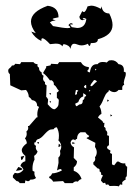

<svg xmlns="http://www.w3.org/2000/svg" viewBox="-20 -651 484 684"><path d="M45.4 -56.2Q59.6 -51.8 59.6 -48.3Q59.6 -44.9 36.6 -42.5ZM66.9 -96.2Q60.5 -81.1 57.1 -81.1Q54.2 -81.1 54.2 -92.8ZM189.5 -139.2Q195.8 -134.8 195.8 -132.3Q195.8 -128.9 188 -127.4ZM237.8 -145 248 -141.1 237.8 -137.7ZM119.1 -145Q117.7 -138.2 115.7 -138.2L112.3 -145ZM373.5 -243.7 379.4 -239.7Q379.4 -237.8 373.5 -236.3ZM162.1 -290.5 158.7 -283.7 156.7 -290.5ZM362.8 -296.4Q367.7 -294.4 367.7 -292.5Q367.7 -290.5 361.3 -289.1ZM162.1 -319.3 159.2 -312.5 155.3 -319.3ZM287.1 -312 276.4 -319.3V-307.6Q263.7 -303.7 258.8 -287.1L248 -281.7Q249.5 -272.5 253.4 -272.5L262.7 -278.8Q274.9 -278.8 274.9 -291.5V-294.4Q280.8 -296.4 280.8 -302.7L281.2 -306.2Q285.6 -306.2 287.1 -312ZM296.4 -325.2 302.2 -327.1 297.9 -330.6ZM250.5 -330.6 247.6 -316.4Q247.6 -313 249.5 -313L254.4 -315.9V-323.2L258.8 -327.6Q258.8 -329.6 250.5 -330.6ZM282.7 -348.6V-347.2Q282.7 -345.2 281.7 -345.2H280.3Q279.3 -345.2 279.3 -343.8Q279.3 -342.8 279.8 -341.3Q280.3 -337.4 287.1 -336.4V-347.2ZM314.9 -365.7Q302.2 -350.1 302.2 -346.2Q302.2 -343.8 305.2 -343.8Q308.6 -343.8 314 -350.3Q319.3 -356.9 325.2 -359.9Q322.8 -365.7 315.9 -365.7ZM318.4 -400.4 323.7 -402.3 319.8 -406.2ZM368.2 -435.5 377.4 -436.5Q392.6 -436.5 402.3 -422.4Q421.4 -420.9 421.4 -400.9L420.9 -396L427.7 -393.1L428.2 -387.7Q428.2 -381.3 425.3 -374.3Q422.4 -367.2 420.9 -356L422.4 -348.6Q416.5 -347.2 415.5 -339.8V-330.6H402.3Q396 -322.8 387.2 -322.8Q377.4 -322.8 368.2 -330.6L366.7 -325.2Q359.9 -320.3 356.4 -314.5Q353 -308.6 350.3 -301.8Q347.7 -294.9 344.2 -287.4Q340.8 -279.8 334.5 -271.5Q341.3 -260.3 341.3 -245.1Q333.5 -241.7 329.1 -232.4L345.2 -219.2L347.7 -213.4H352.1L350.6 -198.7Q356.4 -197.3 356.4 -190.9L356 -187.5Q362.3 -184.1 362.3 -175.8L361.3 -169.4L368.2 -167V-133.3Q361.3 -131.8 361.3 -123.5Q365.7 -118.2 373.5 -114.7L372.1 -106L378.9 -102.5V-65.4L386.7 -62L397 -75.2H403.3Q411.1 -68.8 420.9 -68.8L426.3 -69.3V-66.9Q426.3 -60.5 433.1 -56.6L431.6 -22.9Q427.2 -20.5 427.2 -15.6L427.7 -11.2Q422.4 -9.3 415.5 -2.4V7.3L407.7 5.9L403.3 13.2Q399.9 11.2 386.7 11.2L370.6 11.7L365.2 5.9L357.4 7.3L354.5 0L347.7 1.5L339.8 -7.3Q340.3 -15.1 346.7 -25.9L339.8 -29.3L340.3 -32.7Q340.3 -38.1 334.5 -40.5L335 -44.4Q335 -50.8 328.1 -50.8L312.5 -65.4V-72.8Q319.3 -77.1 319.3 -85L318.4 -90.8Q324.7 -98.6 324.7 -108.9Q324.7 -118.2 318.4 -127.4L319.8 -142.1L288.6 -158.2Q288.6 -161.6 294.9 -162.1L297.9 -167Q289.6 -170.9 284.2 -179.7H266.6Q254.4 -173.3 254.4 -156.2Q249.5 -155.8 248 -150.9Q244.6 -154.3 241.2 -154.3Q234.9 -154.3 231.4 -144Q231.9 -132.3 243.7 -126L242.7 -88.4L254.4 -76.7Q254.4 -63.5 242.7 -54.7V-42.5Q263.2 -35.6 270.5 -13.2Q263.2 -11.7 257.3 -3.9L252 -4.9Q245.1 -4.9 239.3 1.5H210.9L204.6 -5.9L169.4 -3.9Q165 -12.7 155.3 -17.1V-21.5Q162.6 -24.4 165.5 -33.2Q182.6 -34.2 200.2 -43.5Q199.2 -48.8 194.8 -48.8Q190.9 -48.8 183.1 -43.9L188.5 -70.8L188 -89.8Q194.8 -95.2 194.8 -104.5L193.8 -113.3Q198.2 -121.1 198.2 -128.9Q198.2 -140.6 188 -150.9Q189.9 -154.3 189.9 -168Q189.9 -183.1 182.6 -197.3H181.6Q174.8 -197.3 170.9 -190.4H168Q159.2 -190.4 153.6 -186.5Q147.9 -182.6 142.8 -177.2Q137.7 -171.9 132.3 -166Q127 -160.2 119.1 -156.2Q109.4 -155.3 106.9 -144H103L102.1 -139.6Q102.1 -133.8 108.4 -131.8L107.4 -126Q107.4 -118.2 113.8 -111.8Q111.8 -102.5 101.6 -95.7L103 -82.5Q95.7 -68.4 95.7 -50.8L96.2 -42.5L103 -39.1L102.5 -33.7Q102.5 -24.9 108.4 -17.1Q101.6 -11.2 92.3 -11.2H88.4Q84.5 -5.4 79.1 -5.4L70.3 -8.3L68.8 1.5H50.3Q46.4 -5.9 39.1 -5.9L25.9 -18.6V-25.9L32.7 -35.2L41.5 -33.7Q53.7 -33.7 63.5 -46.4Q60.5 -54.7 52.7 -59.6Q55.7 -72.8 70.3 -76.7V-95.7Q57.6 -105.5 57.6 -115.7Q57.6 -127.4 75.7 -140.6Q74.7 -150.9 68.8 -158.2Q75.2 -164.6 75.2 -174.3L74.2 -183.1Q80.6 -187.5 80.6 -195.3L79.6 -202.1H83.5L109.9 -232.4L113.8 -233.4L112.8 -242.7Q112.8 -257.8 119.1 -270L112.3 -273.9Q112.3 -292 93.8 -294.4Q89.8 -301.3 82.5 -306.2Q82 -319.8 72.8 -330.6L55.7 -329.1L16.6 -347.2L15.1 -387.2Q9.3 -390.6 9.3 -399.4Q9.3 -404.8 14.4 -408.2Q19.5 -411.6 22.9 -418L25.4 -417.5Q30.8 -417.5 34.2 -423.8L51.3 -422.4L55.7 -429.7H99.1Q104 -422.4 113.8 -422.4L113.3 -418.5Q113.3 -412.1 119.1 -410.2V-407.7Q119.1 -397.9 128.4 -393.1V-391.1Q128.4 -384.3 135.3 -381.3L133.3 -371.6Q133.3 -363.3 140.6 -358.4L140.1 -354.5Q140.1 -349.1 146 -347.2L144.5 -306.2Q148.4 -303.2 151.4 -296.4L149.9 -279.8Q165 -261.7 172.9 -261.7Q176.8 -261.7 182.6 -267.8Q188.5 -273.9 188.5 -280.8L189.5 -292.5Q189.5 -298.8 182.6 -301.8V-321.8Q188 -323.2 189.5 -329.1Q186.5 -331.1 184.8 -333.7Q183.1 -336.4 181.6 -338.9Q180.2 -341.3 178 -344Q175.8 -346.7 171.9 -348.6V-351.6Q171.9 -361.3 162.1 -365.7L158.2 -364.3Q156.7 -366.2 153.8 -370.1Q150.9 -374 147.5 -377.9Q144 -381.8 140.6 -385Q137.2 -388.2 135.3 -388.7L133.8 -392.1L144.5 -410.2V-415L159.7 -418L162.1 -423.8L185.5 -422.4L190.9 -429.7H268.1Q277.3 -413.1 296.4 -412.1V-404.8Q291.5 -401.4 291.5 -398.4Q291.5 -394.5 300.3 -393.1Q303.7 -422.4 324.7 -422.4H327.6Q333.5 -430.2 345.7 -430.2Q356.4 -430.2 359.9 -428.2ZM149.9 -630.4Q188.5 -626 188.5 -589.4Q167.5 -585.9 167.5 -583Q167.5 -581.1 178.7 -578.6L165 -575.7L157.7 -571.3L168.9 -558.1Q206.1 -550.8 221.2 -550.8Q230.5 -550.8 230.5 -553.7Q230.5 -556.2 223.6 -561.5Q229 -568.4 233.4 -568.4Q236.8 -568.4 240.7 -564.5L229 -563.5L235.8 -554.2L254.9 -551.3Q283.7 -551.3 287.6 -583.5L278.8 -587.4L274.4 -584Q274.4 -582 285.2 -582L273.9 -579.1Q264.6 -579.1 262.7 -591.3L272.9 -611.3L278.3 -607.9Q285.2 -607.9 292 -628.4L304.7 -630.9Q318.8 -630.9 338.9 -619.6L341.8 -628.4Q345.2 -603.5 369.1 -603Q380.9 -580.1 380.9 -562Q380.9 -525.4 328.6 -511.2V-510.7Q328.6 -497.6 309.1 -497.6H303.7Q301.3 -487.3 298.8 -487.3Q296.4 -487.3 293 -495.1Q281.2 -489.3 270.5 -489.3Q263.2 -489.3 256.3 -492.2Q249.5 -495.1 244.6 -495.1Q233.4 -495.1 231 -476.6Q228 -490.2 206.5 -494.1L201.7 -485.8Q197.3 -495.6 178.2 -495.6L158.2 -493.7Q138.7 -514.6 131.3 -514.6Q127.4 -514.6 127.4 -508.3V-504.9Q103.5 -516.1 91.3 -538.6L107.4 -532.7Q90.3 -555.7 90.3 -574.2Q90.3 -608.9 149.9 -630.4Z"/></svg>

Font: Truetypewriter PolyglOTT
Style: Regular
Weight: 400
Designer: Sergey Beatoff a.k.a. Sam_T
Version: Version 3.76